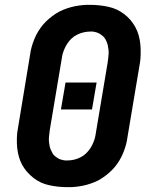

<svg xmlns="http://www.w3.org/2000/svg" viewBox="-20 -763 640 791"><path d="M257 8Q238 8 219.5 6Q201 4 182.5 0Q164 -4 148 -11.5Q132 -19 118 -30Q104 -41 92 -54.5Q80 -68 71.5 -83.5Q63 -99 58 -116.5Q53 -134 51 -152.5Q49 -171 49.5 -193.5Q50 -216 53 -229L104 -538Q106 -554 110.5 -570Q115 -586 121.5 -602Q128 -618 137 -633Q146 -648 157 -661Q168 -674 181.5 -685.5Q195 -697 209.5 -706.5Q224 -716 240 -722.5Q256 -729 272.5 -733.5Q289 -738 308 -740.5Q327 -743 338 -743H352Q371 -743 389.5 -741Q408 -739 426.5 -735Q445 -731 461 -723.5Q477 -716 491.5 -705Q506 -694 517.5 -680.5Q529 -667 537.5 -651.5Q546 -636 551 -618.5Q556 -601 558 -582.5Q560 -564 559.5 -541.5Q559 -519 557 -507L505 -197Q503 -181 498.5 -165Q494 -149 487.5 -133Q481 -117 472 -102Q463 -87 452 -74Q441 -61 427.5 -49.5Q414 -38 399.5 -28.5Q385 -19 369 -12.5Q353 -6 336.5 -1.5Q320 3 301 5.5Q282 8 271 8ZM250 -102H257Q271 -102 284.5 -105Q298 -108 311 -114.5Q324 -121 334 -130.5Q344 -140 352 -152Q360 -164 366 -179.5Q372 -195 373 -204L424 -508Q425 -517 426 -525Q427 -533 427.5 -541.5Q428 -550 427 -558Q426 -566 424.5 -574Q423 -582 420 -589.5Q417 -597 413 -603.5Q409 -610 403 -615Q397 -620 390.5 -624Q384 -628 374.5 -630.5Q365 -633 360 -633H353Q339 -633 325.5 -630Q312 -627 298.5 -620.5Q285 -614 275 -604.5Q265 -595 257 -583Q249 -571 243 -555.5Q237 -540 236 -531L185 -227Q184 -218 183 -210Q182 -202 181.5 -193.5Q181 -185 182 -177Q183 -169 184.5 -161Q186 -153 189.5 -145.5Q193 -138 196.5 -131.5Q200 -125 206 -120Q212 -115 218.5 -111Q225 -107 235 -104.5Q245 -102 250 -102ZM231 -312 250 -423H378L359 -312Z"/></svg>

Font: Iosevka Aile Extrabold Oblique
Style: Regular
Weight: 800
Italic angle: -9°
Designer: Belleve Invis
Foundry: Belleve Invis
Version: Version 31.1.0; ttfautohint (v1.8.4)